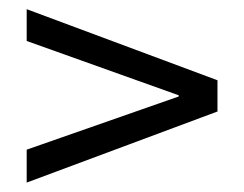

<svg xmlns="http://www.w3.org/2000/svg" viewBox="-20 -464 521 410"><path d="M361.7 -260.5 37 -376.5V-444.4L444.4 -292.6V-225.9L37 -74.1V-144.4L361.7 -258Z"/></svg>

Font: Slabo 27px
Style: Regular
Weight: 400
Version: Version 1.02 Build 003a